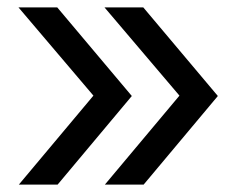

<svg xmlns="http://www.w3.org/2000/svg" viewBox="-20 -540 640 520"><path d="M264 -40 466 -281 263 -520H368L570 -280L369 -40ZM31 -40 233 -281 30 -520H135L337 -280L136 -40Z"/></svg>

Font: NKDuy Mono
Style: Regular
Weight: 400
Monospace: yes
Designer: NKDuy
Foundry: NKDuy
Version: Version 2.251; ttfautohint (v1.8.4.7-5d5b)